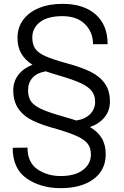

<svg xmlns="http://www.w3.org/2000/svg" viewBox="-20 -855 647 999"><path d="M296 124Q192 124 119 73.5Q46 23 46 -86L123 -87Q123 -10 174.5 25.5Q226 61 296 61Q370 61 411.5 29.5Q453 -2 453 -51Q453 -84 437.5 -105.5Q422 -127 385 -144.5Q348 -162 278 -183Q201 -203 151.5 -227Q102 -251 75.5 -289.5Q49 -328 49 -385Q49 -431 75.5 -465.5Q102 -500 149 -518Q111 -542 91 -576Q71 -610 71 -658Q71 -711 100 -751Q129 -791 182 -813Q235 -835 305 -835Q415 -835 477.5 -780Q540 -725 540 -625H464Q464 -688 422 -729.5Q380 -771 305 -771Q228 -771 188 -740Q148 -709 148 -660Q148 -625 162.5 -603Q177 -581 213.5 -564Q250 -547 323 -527Q402 -506 450.5 -482Q499 -458 525.5 -420.5Q552 -383 552 -326Q552 -280 524.5 -245.5Q497 -211 448 -194Q489 -170 509.5 -136Q530 -102 530 -52Q530 30 466.5 77Q403 124 296 124ZM377 -228Q423 -235 449 -261.5Q475 -288 475 -325Q475 -358 458 -380.5Q441 -403 402 -421.5Q363 -440 291 -461Q249 -473 218 -484Q172 -476 149 -450Q126 -424 126 -386Q126 -350 141 -328Q156 -306 194.5 -288Q233 -270 308 -249Q357 -235 377 -228Z"/></svg>

Font: Freesentation 4 Regular
Style: Regular
Weight: 400
Designer: glyphs from Roboto by Christian Robertson / Hangul glyphs from Noto Sans CJK(Source Han Sans) by Jang Soo-young and Kang
Foundry: PT&
Version: Version 2.001